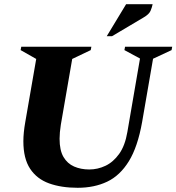

<svg xmlns="http://www.w3.org/2000/svg" viewBox="-20 -882 838 912"><path d="M349 10Q271 10 213 -11Q155 -32 123 -80.5Q91 -129 91 -211Q91 -251 100 -302L152 -602L78 -644L81 -660H414L411 -644L323 -602L269 -290Q263 -252 263 -223Q263 -168 281.5 -136.5Q300 -105 332 -91Q364 -77 404 -77Q444 -77 481 -94.5Q518 -112 546 -151Q574 -190 585 -255L645 -604L571 -644L574 -660H798L795 -644L707 -603L655 -302Q634 -184 592 -116Q550 -48 489 -19Q428 10 349 10ZM487 -710 579 -862H705Q702 -847 695 -830.5Q688 -814 662 -799L512 -710Z"/></svg>

Font: Spectral SC ExtraBold
Style: Italic
Weight: 800
Italic angle: -10°
Designer: Jean-Baptiste Levee
Foundry: Production Type
Version: Version 2.001